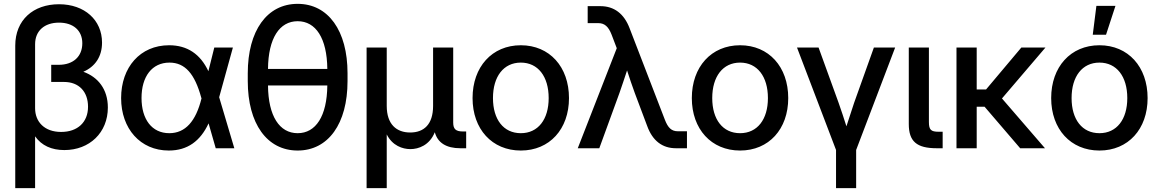

<svg xmlns="http://www.w3.org/2000/svg" viewBox="-20 -759 5929 983"><path d="M58.1 -525.4V204.1H159.7V-61C192.9 -13.7 244.1 9.3 309.6 9.3C438.5 9.3 532.2 -80.1 532.2 -208.5C532.2 -302.7 481.4 -364.7 406.7 -391.6C466.3 -417.5 502.4 -468.3 502.4 -541C502.4 -656.2 413.1 -737.3 282.2 -737.3C149.9 -737.3 58.1 -656.2 58.1 -525.4ZM293 -83.5C207.5 -83.5 159.7 -135.3 159.7 -205.1V-532.7C159.7 -600.6 207 -643.1 282.2 -643.1C355.5 -643.1 401.4 -602.5 401.4 -537.6C401.4 -469.7 355 -427.2 280.8 -427.2H242.2V-339.4H308.1C383.8 -339.4 430.7 -290 430.7 -212.4C430.7 -133.3 377.4 -83.5 293 -83.5Z M844.2 11.7C940.4 11.7 1005.9 -37.1 1047.9 -127.4L1084.5 0H1179.7L1102.1 -261.2L1172.4 -515.6H1077.1L1046.9 -394.5C1005.9 -481.4 939.9 -527.3 845.7 -527.3C697.8 -527.3 600.1 -414.6 600.1 -256.8C600.1 -100.6 698.2 11.7 844.2 11.7ZM1010.3 -259.3 1011.7 -255.4C982.9 -138.2 929.2 -77.1 846.7 -77.1C757.8 -77.1 704.6 -147.9 704.6 -257.3C704.6 -367.2 758.3 -438.5 847.7 -438.5C927.2 -438.5 977.1 -381.3 1010.3 -259.3Z M1503.9 11.7C1660.6 11.7 1759.3 -125.5 1759.3 -343.8V-383.8C1759.3 -602.1 1660.6 -739.3 1503.9 -739.3C1347.2 -739.3 1248.5 -602.1 1248.5 -383.8V-343.8C1248.5 -125.5 1347.2 11.7 1503.9 11.7ZM1655.8 -406.2H1352.1C1353.5 -563.5 1411.1 -650.4 1503.9 -650.4C1596.7 -650.4 1654.3 -563.5 1655.8 -406.2ZM1503.9 -77.1C1411.1 -77.1 1353.5 -164.1 1352.1 -321.3H1655.8C1654.3 -164.1 1596.7 -77.1 1503.9 -77.1Z M1856.9 -515.6V204.1H1960V-70.8C1988.8 -13.2 2041 4.4 2081.1 4.4C2123 4.4 2179.2 -15.1 2206.1 -82C2220.7 -28.3 2264.2 0 2337.4 0H2366.7V-85.9H2350.1C2313.5 -85.9 2300.3 -98.1 2300.3 -131.8V-515.6H2197.3V-216.8C2197.3 -122.1 2150.4 -80.6 2080.1 -80.6C2010.3 -80.6 1960 -122.1 1960 -216.8V-515.6Z M2646.5 11.7C2793.9 11.7 2893.1 -98.1 2893.1 -256.8C2893.1 -416.5 2793.9 -527.3 2646.5 -527.3C2499 -527.3 2399.4 -416.5 2399.4 -256.8C2399.4 -98.1 2499 11.7 2646.5 11.7ZM2646.5 -77.1C2558.1 -77.1 2503.9 -147 2503.9 -256.8C2503.9 -367.7 2558.6 -438.5 2646.5 -438.5C2734.4 -438.5 2789.1 -367.7 2789.1 -256.8C2789.1 -147.5 2734.9 -77.1 2646.5 -77.1Z M3111.3 -581.5 3137.7 -512.2 2938 0H3048.3L3151.4 -282.7C3165 -321.3 3177.7 -359.9 3190.4 -398.4C3202.6 -359.9 3216.3 -320.8 3230 -282.7L3293.5 -113.8C3320.8 -38.6 3370.6 0 3440.9 0H3497.1V-86.9H3450.7C3418 -86.9 3399.9 -104.5 3383.8 -146.5L3203.6 -613.8C3175.3 -689 3124 -727.5 3054.2 -727.5H2988.8V-640.6H3043C3075.2 -640.6 3095.2 -623 3111.3 -581.5Z M3769 11.7C3916.5 11.7 4015.6 -98.1 4015.6 -256.8C4015.6 -416.5 3916.5 -527.3 3769 -527.3C3621.6 -527.3 3522 -416.5 3522 -256.8C3522 -98.1 3621.6 11.7 3769 11.7ZM3769 -77.1C3680.7 -77.1 3626.5 -147 3626.5 -256.8C3626.5 -367.7 3681.2 -438.5 3769 -438.5C3856.9 -438.5 3911.6 -367.7 3911.6 -256.8C3911.6 -147.5 3857.4 -77.1 3769 -77.1Z M4260.3 8.8V204.1H4363.3V8.8L4563 -515.6H4454.1L4353 -232.9C4339.4 -192.9 4326.2 -152.3 4313.5 -112.3C4300.8 -152.3 4287.6 -192.9 4273.4 -232.9L4170.9 -515.6H4060.5Z M4776.4 0H4806.2V-84.5H4785.6C4746.6 -84.5 4735.8 -94.2 4735.8 -134.3V-515.6H4632.8V-124C4632.8 -34.7 4673.3 0 4776.4 0Z M4980.5 -300.8V-515.6H4877V0H4980.5V-212.4H5021L5203.1 0H5330.1L5109.9 -254.9L5332.5 -515.6H5209L5028.3 -300.8Z M5608.9 11.7C5756.3 11.7 5855.5 -98.1 5855.5 -256.8C5855.5 -416.5 5756.3 -527.3 5608.9 -527.3C5461.4 -527.3 5361.8 -416.5 5361.8 -256.8C5361.8 -98.1 5461.4 11.7 5608.9 11.7ZM5608.9 -77.1C5520.5 -77.1 5466.3 -147 5466.3 -256.8C5466.3 -367.7 5521 -438.5 5608.9 -438.5C5696.8 -438.5 5751.5 -367.7 5751.5 -256.8C5751.5 -147.5 5697.3 -77.1 5608.9 -77.1ZM5593.3 -729 5574.7 -581.1H5642.6L5690.9 -729Z"/></svg>

Font: Inteeer Medium
Style: Regular
Weight: 500
Designer: Rasmus Andersson
Foundry: rsms
Version: Version 4.001;Glyphs 3.4 (3402)